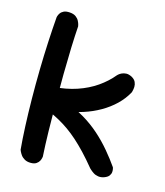

<svg xmlns="http://www.w3.org/2000/svg" viewBox="-100 -727 689 802"><g transform="rotate(15 244.5 -325.5)"><path d="M420.9 -22.1Q407 -16.9 394.5 -18.8Q382 -20.8 373.2 -26.7Q364.4 -32.6 359.3 -37.4Q354.2 -42.1 354.2 -42.1Q327.2 -75.1 303.4 -100.3Q279.5 -125.5 257.9 -144.7Q236.2 -163.9 215.4 -178.6Q194.5 -193.2 172.9 -205.2Q151.4 -217.1 127.2 -227.6L114.5 -330.8Q171.5 -334.8 217.4 -350.2Q263.4 -365.8 299.3 -390.7Q335.2 -415.6 361.4 -447.4Q361.4 -447.4 365.8 -451.4Q370.2 -455.4 378.4 -459.2Q386.5 -463 397.3 -463.6Q408.1 -464.1 421.9 -457Q435 -449.5 439.6 -439.2Q444.2 -429 443.8 -418.6Q443.2 -408.2 441.3 -401.2Q439.4 -394.2 439.4 -394.2Q422.6 -363.4 396.4 -338.2Q370.1 -313 337 -294Q303.9 -275 266.7 -263.1Q229.5 -251.2 190.9 -246L186.6 -280Q229.2 -267.6 266.9 -245.2Q304.6 -222.9 337.1 -194.2Q369.5 -165.5 396.2 -133.6Q423 -101.8 444.1 -71.4Q444.1 -71.4 445.7 -65.8Q447.2 -60.1 446.7 -51.7Q446.1 -43.2 440.4 -35.3Q434.8 -27.4 420.9 -22.1ZM107.9 -0.2Q91.5 -0.2 80.7 -6.5Q69.9 -12.8 64 -21.3Q58.1 -29.9 55.5 -36.1Q52.9 -42.4 52.9 -42.4Q48.9 -85.4 46.4 -141.4Q43.9 -197.5 43.2 -260Q42.5 -322.5 43.7 -385.7Q44.9 -448.9 47.9 -507.9Q50.9 -567 54.9 -616Q54.9 -616 56.3 -621.3Q57.8 -626.6 62.6 -633.8Q67.4 -641 77.1 -645.8Q86.8 -650.5 103 -649.4Q120 -648.2 129.8 -641Q139.5 -633.8 144.1 -624.6Q148.8 -615.5 150.2 -608.8Q151.6 -602.1 151.6 -602.1Q148.8 -562.9 146.9 -508.9Q145.1 -454.9 144.4 -393.6Q143.8 -332.2 144.1 -269.1Q144.4 -205.9 145.7 -146.6Q147 -87.4 150 -38.4Q150 -38.4 148.9 -32.6Q147.9 -26.8 144 -19.3Q140.1 -11.9 131.6 -6.1Q123.1 -0.2 107.9 -0.2Z"/></g></svg>

Font: Sour Gummy Black
Style: Regular
Weight: 900
Version: Version 1.000